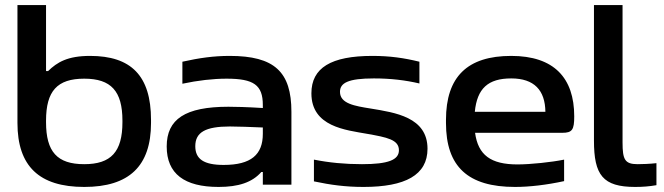

<svg xmlns="http://www.w3.org/2000/svg" viewBox="-20 -730 2625 759"><path d="M577 -244V-256C577 -431 498 -509 336 -509C247 -509 206 -484 170 -449H162V-710H49V-244C49 -73 135 9 313 9C490 9 577 -73 577 -244ZM162 -247V-253C162 -370 206 -419 313 -419C419 -419 464 -370 464 -253V-247C464 -130 419 -81 313 -81C206 -81 162 -130 162 -247Z M888 -509C825 -509 768 -501 701 -486V-399C762 -412 822 -419 876 -419C983 -419 1019 -394 1019 -315V-303C955 -307 909 -308 883 -308C712 -308 639 -259 639 -151C639 -43 709 9 844 9C923 9 977 -9 1013 -50H1019V0H1132V-288C1132 -446 1065 -509 888 -509ZM752 -152C752 -207 792 -230 889 -230C920 -230 972 -228 1019 -226V-201C1019 -119 973 -78 864 -78C786 -78 752 -101 752 -152Z M1431 -201C1510 -187 1557 -178 1557 -136C1557 -98 1515 -81 1411 -81C1343 -81 1281 -87 1221 -99V-13C1287 1 1346 9 1417 9C1582 9 1670 -38 1670 -142C1670 -267 1542 -285 1445 -301C1383 -311 1324 -320 1324 -367C1324 -402 1356 -420 1458 -420C1524 -420 1583 -413 1638 -400V-486C1577 -501 1521 -509 1452 -509C1289 -509 1211 -462 1211 -361C1211 -229 1347 -216 1431 -201Z M2250 -270C2250 -422 2170 -509 2001 -509C1828 -509 1743 -427 1743 -256V-244C1743 -71 1830 9 2016 9C2073 9 2141 1 2210 -14V-99C2162 -89 2077 -80 2026 -80C1920 -80 1870 -117 1858 -205H2203C2242 -205 2250 -217 2250 -270ZM1857 -288C1866 -380 1909 -420 2001 -420C2092 -420 2135 -373 2136 -288Z M2501 -81C2450 -81 2441 -99 2441 -167V-710H2328V-174C2328 -38 2363 9 2491 9C2520 9 2547 7 2575 2V-85C2549 -82 2517 -81 2501 -81Z"/></svg>

Font: LT Wave Medium
Style: Regular
Weight: 500
Designer: Daniel Lyons
Version: Version 2.5 (Glyphs App)